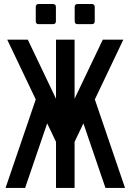

<svg xmlns="http://www.w3.org/2000/svg" viewBox="-20 -924 642 944"><path d="M254.9 -819.8V-889.6Q254.9 -904.3 240.2 -904.3H170.4Q155.8 -904.3 155.8 -889.6V-819.8Q155.8 -805.2 170.4 -805.2H240.2Q254.9 -805.2 254.9 -819.8ZM445.8 -819.8V-889.6Q445.8 -904.3 431.2 -904.3H361.8Q347.2 -904.3 347.2 -889.6V-819.8Q347.2 -805.2 361.8 -805.2H431.2Q445.8 -805.2 445.8 -819.8ZM103.5 0 211.9 -317.4 255.4 -226.6V0H346.7V-226.6L390.1 -317.4L498.5 0H594.7L446.3 -435.1L586.4 -729H485.4L346.7 -438.5V-729H255.4V-438.5L116.7 -729H15.6L155.8 -435.1L7.3 0Z"/></svg>

Font: Hack Dev
Style: Regular
Weight: 400
Designer: Christopher Simpkins
Foundry: Christopher Simpkins
Version: Version 2.0315